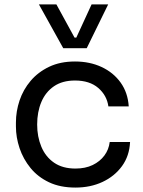

<svg xmlns="http://www.w3.org/2000/svg" viewBox="-20 -830 646 868"><path d="M321 18Q252 18 201.5 -6Q151 -30 118 -70.5Q85 -111 68.5 -160Q52 -209 52 -258V-276Q52 -327 68.5 -376Q85 -425 118.5 -464.5Q152 -504 202 -528Q252 -552 319 -552Q386 -552 439.5 -527Q493 -502 525.5 -456.5Q558 -411 562 -349H470Q463 -399 424 -432.5Q385 -466 319 -466Q262 -466 224 -440Q186 -414 167 -369Q148 -324 148 -267Q148 -212 167 -166.5Q186 -121 224.5 -94.5Q263 -68 321 -68Q366 -68 399 -84Q432 -100 452 -127Q472 -154 476 -188H568Q565 -125 531.5 -79Q498 -33 443.5 -7.5Q389 18 321 18ZM266 -612 156 -810H235L317 -660H325L394 -810H469L372 -612Z"/></svg>

Font: SVN-Sora Variable
Style: Regular
Weight: 400
Designer: Jonathan Barnbrook, Julián Moncada
Foundry: Barnbrook Fonts
Version: Version 2.000 - Viet hoa boi STYLEno.1 Fonts